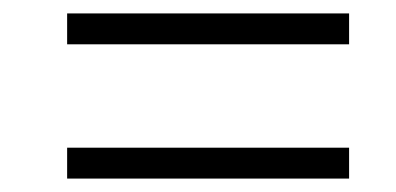

<svg xmlns="http://www.w3.org/2000/svg" viewBox="-20 -443 590 286"><path d="M80 -223H500V-177H80ZM80 -423H500V-377H80Z"/></svg>

Font: Raigarh Medium
Style: Regular
Weight: 500
Designer: jaikishan Patel
Foundry: MagicType
Version: Version 1.000